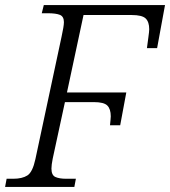

<svg xmlns="http://www.w3.org/2000/svg" viewBox="-37 -734 668 754"><path d="M-17 0 -11 -32H15Q50 -32 70.5 -45Q91 -58 102 -109L205 -591Q209 -609 211.5 -624Q214 -639 214 -647Q214 -669 198.5 -675.5Q183 -682 150 -682H127L135 -714H611L580 -545H540Q542 -561 545.5 -586Q549 -611 549 -619Q549 -648 535 -661.5Q521 -675 480 -675H291L226 -371H459L435 -242H395Q396 -253 397 -263Q398 -273 398 -277Q398 -306 384.5 -319.5Q371 -333 332 -333H218L170 -111Q165 -86 165 -72Q165 -46 180.5 -39Q196 -32 223 -32H261L255 0Z"/></svg>

Font: Noto Serif Light
Style: Italic
Weight: 300
Italic angle: -12°
Designer: Monotype Design Team
Foundry: Monotype Imaging Inc.
Version: Version 2.013